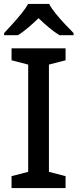

<svg xmlns="http://www.w3.org/2000/svg" viewBox="-20 -961 396 981"><path d="M315 0H39V-61L124 -83V-631L39 -653V-714H315V-653L230 -631V-83L315 -61ZM231 -941Q243 -918 265.5 -890.5Q288 -863 312.5 -837Q337 -811 356 -792V-781H284Q258 -797 231 -819.5Q204 -842 177 -868Q150 -842 124 -820Q98 -798 72 -781H1V-792Q20 -812 43.5 -838Q67 -864 89 -891Q111 -918 124 -941Z"/></svg>

Font: Noto Sans Syriac Medium
Style: Regular
Weight: 500
Designer: Patrick Giasson and the Monotype Design Team
Foundry: Monotype Imaging Inc.
Version: Version 3.000; ttfautohint (v1.8.4.7-5d5b)